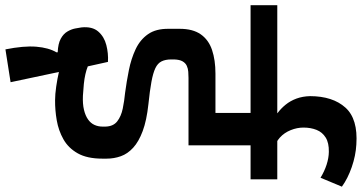

<svg xmlns="http://www.w3.org/2000/svg" viewBox="-384 -839 1377 731"><g transform="rotate(90 304.5 -473.5)"><path d="M127 194.3Q113 124.3 116.8 77Q120.7 29.7 138.3 -0.3L138 -4.7Q105.3 -6 86.7 -16.2Q68 -26.3 59.2 -41.3Q50.3 -56.3 47.5 -71Q44.7 -85.7 43.3 -95.3Q39.3 -136.3 59 -159Q78.7 -181.7 110.5 -189.8Q142.3 -198 174.7 -196L191.7 -119.3Q204.7 -114 221.3 -110.2Q238 -106.3 258.8 -104.2Q279.7 -102 303.3 -100.7Q334.7 -99.3 357 -104.7Q379.3 -110 393.7 -120.2Q408 -130.3 414.5 -144.5Q421 -158.7 421 -175.3V-186.3Q420.3 -216.3 401 -231.3Q381.7 -246.3 352.5 -252.3Q323.3 -258.3 292.3 -261.3Q249.3 -267 206 -275.7Q162.7 -284.3 126.5 -301.3Q90.3 -318.3 69.2 -348.5Q48 -378.7 48.7 -427.7V-469.3Q48.7 -519.3 69.7 -549.3Q90.7 -579.3 129.2 -592.3Q167.7 -605.3 219.3 -605.3H369V-739H-41.3V-840.7H621.7V-739H492.3V-502.7H236Q224 -502.7 212.2 -501.8Q200.3 -501 189.7 -496.2Q179 -491.3 172.5 -480Q166 -468.7 165.3 -448V-437Q165.3 -414.7 172.7 -400Q180 -385.3 198.5 -376.5Q217 -367.7 250.7 -361.5Q284.3 -355.3 336 -350Q397.7 -343.3 438 -328.3Q478.3 -313.3 501.5 -292Q524.7 -270.7 533.8 -245Q543 -219.3 543 -190.7V-174.7Q543 -116.7 522.8 -81Q502.7 -45.3 469.3 -26.5Q436 -7.7 396.8 -1Q357.7 5.7 320.3 5.3Q298.3 5.3 268.5 1Q238.7 -3.3 213 -9.3L252 174.7ZM370 -829.3V-841.3Q352.3 -854.3 337.7 -872.3Q323 -890.3 314.3 -913.8Q305.7 -937.3 305 -965.7Q305.3 -1052 348.7 -1100.2Q392 -1148.3 489.3 -1141.7Q531.7 -1139.3 575 -1124.3Q618.3 -1109.3 649.7 -1086.7L615.7 -1005.3Q591.3 -1020.3 565.8 -1028.5Q540.3 -1036.7 517.3 -1037Q483 -1037.7 462.7 -1025Q442.3 -1012.3 433.5 -990.2Q424.7 -968 424.7 -940.3Q424.7 -916 434.5 -891.7Q444.3 -867.3 462.8 -850.5Q481.3 -833.7 506.7 -829.3Z"/></g></svg>

Font: Matangi Light
Style: Regular
Weight: 300
Designer: Prashant Pant
Foundry: The Graphic Ant
Version: Version 3.002